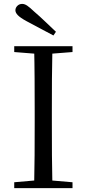

<svg xmlns="http://www.w3.org/2000/svg" viewBox="-20 -965 445 985"><path d="M267 -802 254 -783Q219 -802 184.5 -820Q150 -838 115 -857Q84 -874 71.5 -887Q59 -900 59 -912Q59 -925 69 -935Q79 -945 94 -945Q106 -945 119.5 -936Q133 -927 156 -905Q183 -882 210.5 -855.5Q238 -829 267 -802ZM53 0V-30L191 -42H212L352 -30V0ZM155 0Q157 -84 157.5 -168Q158 -252 158 -337V-391Q158 -476 157.5 -560.5Q157 -645 155 -728H249Q247 -645 246.5 -560.5Q246 -476 246 -391V-337Q246 -252 246.5 -168Q247 -84 249 0ZM53 -698V-728H352V-698L212 -687H191Z"/></svg>

Font: Noto Serif KR ExtraLight
Style: Regular
Weight: 400
Version: Version 2.002-H1;hotconv 1.1.0;makeotfexe 2.6.0